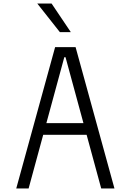

<svg xmlns="http://www.w3.org/2000/svg" viewBox="-20 -1067 740 1087"><path d="M72 0 292 -800H408L628 0H553L351 -743H344L142 0ZM194 -304V-370H509V-304ZM381 -885H319L191 -1047H272Z"/></svg>

Font: Martian Mono SemiExpanded ExtraLight
Style: Regular
Weight: 250
Monospace: yes
Version: Version 0.930